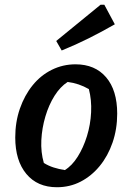

<svg xmlns="http://www.w3.org/2000/svg" viewBox="-20 -775 538 806"><path d="M219 11Q137 11 90.5 -45Q44 -101 44 -198Q44 -263 63.5 -319Q83 -375 117 -417Q151 -459 197.5 -482Q244 -505 297 -505Q379 -505 425.5 -450.5Q472 -396 472 -298Q472 -233 452.5 -176.5Q433 -120 398.5 -78Q364 -36 318.5 -12.5Q273 11 219 11ZM252 -61Q282 -79 306 -117Q330 -155 345 -203.5Q360 -252 362.5 -304Q365 -356 353 -401Q332 -413 310 -420.5Q288 -428 264 -431Q233 -411 209 -373Q185 -335 170.5 -286Q156 -237 153.5 -186.5Q151 -136 164 -91Q183 -79 205 -72Q227 -65 252 -61ZM239 -563 216 -603 402 -755H418L462 -673Q408 -642 353 -614.5Q298 -587 239 -563Z"/></svg>

Font: Piazzolla Thin
Style: Bold Italic
Weight: 700
Italic angle: -11.3°
Version: Version 2.005